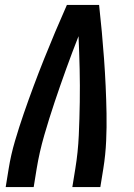

<svg xmlns="http://www.w3.org/2000/svg" viewBox="-20 -755 540 775"><path d="M3 0 15 -74Q24 -130 40.5 -186Q57 -242 76 -297Q95 -352 115.5 -407Q136 -462 158 -517Q180 -572 203 -626.5Q226 -681 250 -735H380Q386 -681 391 -626.5Q396 -572 400 -517Q404 -462 406.5 -407Q409 -352 410 -297Q411 -242 408.5 -186Q406 -130 397 -74L385 0H272L284 -74Q295 -141 298 -208.5Q301 -276 302 -343Q303 -410 301.5 -476.5Q300 -543 297 -609Q271 -543 247 -476.5Q223 -410 200.5 -343Q178 -276 158.5 -208.5Q139 -141 128 -74L116 0Z"/></svg>

Font: Iosevka Term Curly
Style: Bold Italic
Weight: 700
Italic angle: -9°
Designer: Belleve Invis
Foundry: Belleve Invis
Version: Version 32.3.0